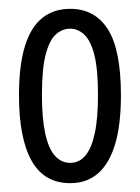

<svg xmlns="http://www.w3.org/2000/svg" viewBox="-20 -688 317 435"><path d="M139 -273Q80 -273 51.5 -324Q23 -375 23 -472Q23 -540 36.5 -583.5Q50 -627 76 -647.5Q102 -668 139 -668Q195 -668 224.5 -621.5Q254 -575 254 -472Q254 -406 241 -362Q228 -318 202.5 -295.5Q177 -273 139 -273ZM139 -319Q159 -319 173 -335Q187 -351 194.5 -385Q202 -419 202 -473Q202 -530 194 -562.5Q186 -595 171.5 -609Q157 -623 139 -623Q121 -623 106.5 -610Q92 -597 83.5 -564.5Q75 -532 75 -473Q75 -420 82.5 -385.5Q90 -351 104.5 -335Q119 -319 139 -319Z"/></svg>

Font: Bricolage Grotesque 24pt Condensed ExtraLight
Style: Regular
Weight: 250
Width: 3
Designer: Mathieu Triay
Foundry: Atelier Triay
Version: Version 1.001;gftools[0.9.33.dev8+g029e19f]